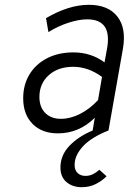

<svg xmlns="http://www.w3.org/2000/svg" viewBox="-20 -543 550 799"><path d="M320 236Q281.5 236 256.5 214.5Q231.5 193 231.5 154.5Q231.5 103 268.8 64Q306 25 365.5 0L374.5 -53Q309 12 221 12Q154.5 12 115.5 -27.5Q76.5 -67 76.5 -134Q76.5 -190.5 102.8 -233.5Q129 -276.5 176.2 -300.8Q223.5 -325 285.5 -325Q358.5 -325 415 -283.5L425 -338Q448.5 -462.5 343 -462.5Q308.5 -462.5 265.2 -448.5Q222 -434.5 181.5 -409.5L171.5 -467.5Q266.5 -523 349.5 -523Q430 -523 468.2 -474.5Q506.5 -426 491.5 -340L431.5 0Q359.5 28.5 325 66.2Q290.5 104 290.5 143Q290.5 166 303.5 177.5Q316.5 189 335 189Q353 189 367.5 181.5Q382 174 393.5 163.5L423.5 190.5Q406 208.5 379.8 222.2Q353.5 236 320 236ZM233.5 -48.5Q272.5 -48.5 312.8 -68.8Q353 -89 388 -126.5L404.5 -223Q347 -265 284.5 -265Q221.5 -265 182.8 -230Q144 -195 144 -139.5Q144 -97.5 168.2 -73Q192.5 -48.5 233.5 -48.5Z"/></svg>

Font: Overpass Light
Style: Italic
Weight: 300
Italic angle: -10°
Designer: Delve Withrington, Dave Bailey, Thomas Jockin
Foundry: Delve Fonts LLC
Version: Version 4.000; ttfautohint (v1.8.3)